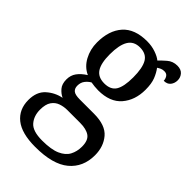

<svg xmlns="http://www.w3.org/2000/svg" viewBox="-240 -653 979 979"><g transform="rotate(45 249.0 -164.0)"><path d="M214 239Q116 239 68 200.5Q20 162 20 94Q20 35 55 3.5Q90 -28 136 -37Q116 -46 99.5 -65Q83 -84 83 -117Q83 -147 99 -169Q115 -191 145 -210Q105 -228 82.5 -269.5Q60 -311 60 -361Q60 -447 104 -496.5Q148 -546 237 -546Q270 -546 299 -536Q328 -526 343 -513Q356 -527 379 -547Q402 -567 434 -567Q461 -567 474.5 -551.5Q488 -536 488 -515Q488 -494 476 -478.5Q464 -463 439 -463Q439 -476 431.5 -488Q424 -500 407 -500Q395 -500 386 -496Q377 -492 368 -486Q384 -465 395 -437Q406 -409 406 -365Q406 -290 364 -241Q322 -192 237 -192Q225 -192 210 -193.5Q195 -195 185 -197Q169 -188 157 -172.5Q145 -157 145 -134Q145 -114 157.5 -103.5Q170 -93 204 -93H306Q389 -93 424.5 -51Q460 -9 460 53Q460 139 400 189Q340 239 214 239ZM234 -239Q280 -239 298.5 -269Q317 -299 317 -365Q317 -433 298 -465.5Q279 -498 233 -498Q189 -498 169 -464.5Q149 -431 149 -364Q149 -300 169 -269.5Q189 -239 234 -239ZM216 191Q281 191 317 175Q353 159 367.5 131.5Q382 104 382 69Q382 24 358 7Q334 -10 289 -10H197Q172 -10 149 -2Q126 6 111.5 27Q97 48 97 87Q97 132 122.5 161.5Q148 191 216 191Z"/></g></svg>

Font: Noto Serif Sinhala SemiCondensed
Style: Regular
Weight: 400
Width: 4
Designer: Jelle Bosma - Monotype Design Team
Foundry: Monotype Imaging Inc.
Version: Version 2.007; ttfautohint (v1.8.4.7-5d5b)